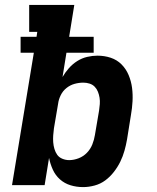

<svg xmlns="http://www.w3.org/2000/svg" viewBox="-20 -755 640 783"><path d="M319 8Q292 8 267.5 0.5Q243 -7 224.5 -23.5Q206 -40 195.5 -63Q185 -86 180 -111L162 0H29L118 -540H64V-605H129L132 -625H99V-735H283L262 -605H362V-540H251L235 -441Q246 -460 261 -477Q276 -494 295 -506Q314 -518 335.5 -523Q357 -528 377 -528Q406 -528 431.5 -519.5Q457 -511 475.5 -492.5Q494 -474 504.5 -449Q515 -424 518.5 -397Q522 -370 520.5 -342Q519 -314 514 -286L498 -186Q494 -163 487.5 -140Q481 -117 470.5 -95.5Q460 -74 444.5 -54Q429 -34 409.5 -19.5Q390 -5 366 1.5Q342 8 319 8ZM262 -102Q281 -102 300.5 -109.5Q320 -117 334.5 -132Q349 -147 356.5 -166Q364 -185 367 -204L384 -304Q386 -317 387 -330.5Q388 -344 386 -356.5Q384 -369 379.5 -380.5Q375 -392 366.5 -401Q358 -410 345.5 -414Q333 -418 320 -418Q302 -418 284 -413Q266 -408 251 -396Q236 -384 227.5 -366.5Q219 -349 217 -332L200 -232Q198 -217 197 -203Q196 -189 197 -175Q198 -161 202 -147.5Q206 -134 213.5 -123.5Q221 -113 234.5 -107.5Q248 -102 262 -102Z"/></svg>

Font: Iosevka HT Extrabold Extended
Style: Italic
Weight: 800
Width: 7
Italic angle: -9°
Monospace: yes
Designer: Belleve Invis
Foundry: Belleve Invis
Version: Version 32.3.0; ttfautohint (v1.8.4)